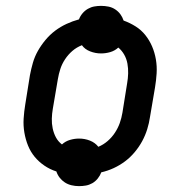

<svg xmlns="http://www.w3.org/2000/svg" viewBox="-20 -587 640 654"><path d="M249 47Q236 47 223.5 44Q211 41 201 34.5Q191 28 183.5 18.5Q176 9 172 -3Q150 -10 131 -23Q112 -36 98 -53Q84 -70 75.5 -91Q67 -112 63 -135.5Q59 -159 60.5 -183Q62 -207 66 -231L82 -331Q86 -352 92 -373Q98 -394 109 -413.5Q120 -433 135 -451Q150 -469 168 -482.5Q186 -496 206.5 -505.5Q227 -515 249 -521Q253 -532 261 -541.5Q269 -551 279.5 -557Q290 -563 301.5 -565Q313 -567 324 -567Q337 -567 349.5 -564.5Q362 -562 372.5 -555Q383 -548 390 -538.5Q397 -529 401 -517Q423 -509 442 -497Q461 -485 475 -467.5Q489 -450 498 -429Q507 -408 511 -384.5Q515 -361 513.5 -337Q512 -313 508 -289L491 -189Q488 -168 481.5 -147Q475 -126 464.5 -106.5Q454 -87 439 -69Q424 -51 406 -37.5Q388 -24 367.5 -14.5Q347 -5 325 0Q321 11 313 21Q305 31 294.5 37Q284 43 272.5 45Q261 47 249 47ZM315 -87Q332 -94 346.5 -106.5Q361 -119 371.5 -135Q382 -151 388 -168Q394 -185 397 -203L413 -303Q416 -320 416.5 -337Q417 -354 414 -370.5Q411 -387 403 -401Q395 -415 383 -425Q371 -414 355.5 -409.5Q340 -405 324 -405Q305 -405 287 -412Q269 -419 259 -433Q241 -426 226.5 -413.5Q212 -401 201.5 -385Q191 -369 185.5 -352Q180 -335 177 -317L160 -217Q157 -200 156.5 -183Q156 -166 159.5 -149.5Q163 -133 170.5 -119Q178 -105 191 -95Q203 -106 218.5 -110.5Q234 -115 249 -115Q269 -115 286.5 -108Q304 -101 315 -87Z"/></svg>

Font: Iosevka Etoile Medium Oblique
Style: Regular
Weight: 500
Italic angle: -9°
Designer: Belleve Invis
Foundry: Belleve Invis
Version: Version 15.5.2; ttfautohint (v1.8.4)